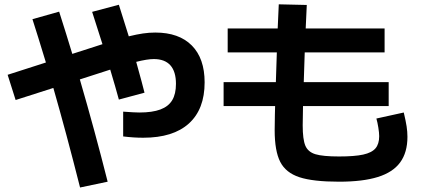

<svg xmlns="http://www.w3.org/2000/svg" viewBox="-20 -793 1915 870"><path d="M538.1 -174.8V-287.1Q590.8 -283.2 611.3 -283.2Q670.4 -283.2 706.8 -296.9Q743.2 -310.5 760.3 -338.9Q777.3 -367.2 777.3 -413.1Q777.3 -468.8 752 -497.1Q726.6 -525.4 676.8 -525.4Q647.9 -525.4 597.2 -512.7L605.5 -482.4Q622.6 -421.4 634.8 -373L518.6 -341.8Q504.4 -394.5 479.5 -477.5L341.8 -433.1Q409.7 -199.7 467.8 30.3L342.8 56.6Q279.8 -192.4 221.7 -394.5L50.8 -339.8L14.6 -454.1L188 -509.8Q149.4 -636.7 127 -706.1L248 -740.2Q280.8 -637.7 307.6 -548.8L444.3 -592.8L397.5 -739.3L518.6 -771.5Q539.6 -706.5 563.5 -628.4Q599.6 -637.2 627.9 -641.4Q656.2 -645.5 683.6 -645.5Q791 -645.5 849.1 -586.9Q907.2 -528.3 907.2 -419.9Q907.2 -297.9 835.9 -233.4Q764.6 -168.9 628.9 -168.9Q585 -168.9 538.1 -174.8Z M1224.6 -203.1 1225.6 -274.4 1226.6 -312.5H993.2V-420.9H1230L1234.4 -555.7H1011.7V-664.1H1238.3L1243.2 -773.4L1370.1 -770.5L1365.2 -664.1H1722.7V-555.7H1360.8L1356.4 -420.9H1741.2V-312.5H1353L1351.6 -224.6Q1351.6 -161.6 1363.5 -133.1Q1375.5 -104.5 1409.2 -94.2Q1442.9 -84 1516.6 -84Q1586.4 -84 1625.5 -92.5Q1664.6 -101.1 1681.4 -120.8Q1698.2 -140.6 1698.2 -175.8Q1698.2 -190.9 1694.3 -215.1Q1690.4 -239.3 1685.5 -255.9L1809.6 -283.2Q1818.8 -244.6 1822.5 -220.2Q1826.2 -195.8 1826.2 -172.9Q1826.2 -102.1 1793.2 -57.1Q1760.3 -12.2 1692.1 9Q1624 30.3 1516.6 30.3Q1398.4 30.3 1336.7 10Q1274.9 -10.3 1249.8 -59.6Q1224.6 -108.9 1224.6 -203.1Z"/></svg>

Font: Pretendard
Style: Bold
Weight: 700
Designer: Base glyphs from Inter by Rasmus Andersson; Hangeul glyphs from Noto Sans CJK(Source Han Sans) by Jang Soo-young and Kan
Foundry: Kil Hyung-jin
Version: Version 1.309